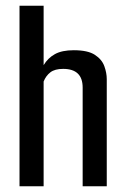

<svg xmlns="http://www.w3.org/2000/svg" viewBox="-20 -649 435 669"><path d="M48 -629H132V-422Q147 -447 171.5 -460.5Q196 -474 237 -474Q286 -474 310.5 -458Q335 -442 343.5 -418.5Q352 -395 352 -373V0H268V-344Q268 -409 200 -409Q171 -409 155.5 -397Q140 -385 132 -365V0H48Z"/></svg>

Font: Smooch Sans SemiBold
Style: Bold
Weight: 600
Designer: Robert E. Leuschke
Foundry: Robert E. Leuschke
Version: Version 1.010; ttfautohint (v1.8.3)